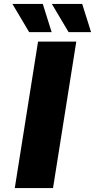

<svg xmlns="http://www.w3.org/2000/svg" viewBox="-20 -954 482 974"><path d="M173 -743H367L249 0H55ZM43 -934H197L242 -791H128ZM243 -934H397L442 -791H328Z"/></svg>

Font: Exo Black
Style: Italic
Weight: 900
Italic angle: -9°
Designer: Natanael Gama
Foundry: Natanael Gama
Version: Version 1.500; ttfautohint (v1.6)